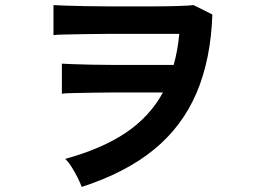

<svg xmlns="http://www.w3.org/2000/svg" viewBox="-20 -734 1040 754"><path d="M301 0Q295 -16 284.5 -37Q274 -58 261.5 -78Q249 -98 236 -110Q381 -150 474.5 -213Q568 -276 620 -371H512Q478 -371 433.5 -371Q389 -371 345 -370Q301 -369 267.5 -368.5Q234 -368 223 -366V-484Q236 -483 267 -482Q298 -481 339.5 -480Q381 -479 426 -479Q471 -479 512 -479H662Q670 -507 675.5 -537.5Q681 -568 684 -601H486Q452 -601 406.5 -601Q361 -601 315.5 -600Q270 -599 235.5 -598.5Q201 -598 190 -596V-714Q203 -713 235 -712Q267 -711 310 -710Q353 -709 399 -709Q445 -709 486 -709Q535 -709 588 -709Q641 -709 683 -710.5Q725 -712 740 -714L814 -677Q808 -501 752 -369.5Q696 -238 585 -147Q474 -56 301 0Z"/></svg>

Font: Zen Kaku Gothic New
Style: Bold
Weight: 700
Designer: Yoshimichi Ohira
Foundry: Positype
Version: Version 1.002